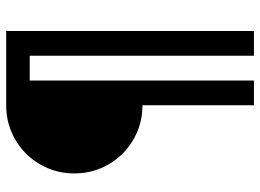

<svg xmlns="http://www.w3.org/2000/svg" viewBox="-130 -710 840 620"><g transform="rotate(-90 290.0 -400.0)"><path d="M500 0H420V-724H340V0H260V-360Q214 -360 174 -377Q134 -394 104 -424Q74 -454 57 -494Q40 -534 40 -580Q40 -626 57 -666Q74 -706 104 -736Q134 -766 174 -783Q214 -800 260 -800H500Z"/></g></svg>

Font: Gauge
Style: Regular
Weight: 400
Designer: Daniel Pimley
Foundry: Daniel Pimley
Version: Version 2.0